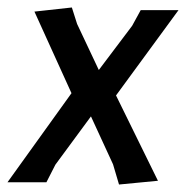

<svg xmlns="http://www.w3.org/2000/svg" viewBox="-32 -487 497 513"><path d="M278 -232 390 -4 286 6 270 -48 211 -176 116 -47 92 0H-12L159 -238L60 -456L160 -467L174 -423L232 -300L321 -418L344 -460H445Z"/></svg>

Font: Alegreya Sans SC Medium
Style: Italic
Weight: 500
Italic angle: -7°
Designer: Juan Pablo del Peral
Foundry: Huerta Tipografica
Version: Version 2.007